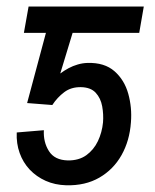

<svg xmlns="http://www.w3.org/2000/svg" viewBox="-20 -548 467 577"><path d="M137.2 -232.4 61.5 -238.3 139.2 -528.3H412.1L398.4 -449.2H198.2L161.1 -327.1Q172.9 -335.9 186 -343Q199.2 -350.1 213.6 -354.2Q228 -358.4 242.7 -358.9Q293.9 -360.4 324 -334Q354 -307.6 365.5 -266.1Q377 -224.6 373.5 -180.7Q369.6 -125 345.2 -81.8Q320.8 -38.6 278.6 -14.2Q236.3 10.3 178.7 8.8Q145 7.8 117.2 -4.6Q89.4 -17.1 69.3 -38.3Q49.3 -59.6 39.1 -88.1Q28.8 -116.7 30.3 -149.9L111.8 -156.7Q109.9 -121.1 127 -94Q144 -66.9 183.6 -65.9Q216.8 -65.4 239.3 -81.5Q261.7 -97.7 274.2 -123.8Q286.6 -149.9 289.6 -180.2Q291.5 -204.1 287.1 -228.5Q282.7 -252.9 267.6 -269.3Q252.4 -285.6 223.1 -286.1Q193.8 -286.6 173.1 -271Q152.3 -255.4 137.2 -232.4ZM189.5 -528.3 175.8 -449.2H51.8L65.9 -528.3Z"/></svg>

Font: Roboto Condensed
Style: Italic
Weight: 400
Italic angle: -12°
Designer: Christian Robertson
Foundry: Google
Version: Version 3.0